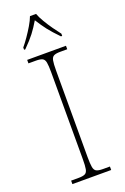

<svg xmlns="http://www.w3.org/2000/svg" viewBox="-175 -984 675 1037"><g transform="rotate(-20 162.5 -465.5)"><path d="M50 0V-20H93Q118 -20 130 -26Q142 -32 145.5 -51Q149 -70 149 -108V-606Q149 -645 145.5 -663.5Q142 -682 130 -688Q118 -694 93 -694H50V-714H273V-694H233Q208 -694 196 -688Q184 -682 180.5 -663.5Q177 -645 177 -606V-108Q177 -70 180.5 -51Q184 -32 196 -26Q208 -20 233 -20H273V0ZM53 -784Q69 -803 87 -829Q105 -855 121 -882Q137 -909 145 -931H180Q188 -909 204 -882Q220 -855 238.5 -829Q257 -803 272 -784V-771H265Q228 -809 206.5 -836.5Q185 -864 162 -901Q140 -864 119 -836.5Q98 -809 60 -771H53Z"/></g></svg>

Font: Noto Serif Thin
Style: Regular
Weight: 100
Designer: Monotype Design Team
Foundry: Monotype Imaging Inc.
Version: Version 2.015